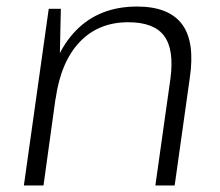

<svg xmlns="http://www.w3.org/2000/svg" viewBox="-20 -567 674 587"><path d="M501 -326Q513 -415 482 -457Q451 -499 372 -499Q281 -499 223.5 -438.5Q166 -378 150 -265L111 -203L120 -264Q141 -401 212.5 -474Q284 -547 399 -547Q496 -547 536.5 -493Q577 -439 560 -327L514 0H455ZM129 -540H166L162 -354L113 0H53Z"/></svg>

Font: Pathway Extreme 28pt ExtraLight
Style: Italic
Weight: 250
Italic angle: -8°
Designer: Eduardo Rodriguez Tunni
Foundry: Eduardo Rodriguez Tunni
Version: Version 1.001;gftools[0.9.26]